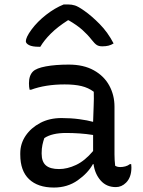

<svg xmlns="http://www.w3.org/2000/svg" viewBox="-20 -832 640 862"><path d="M494 -353V-139Q494 -114 497 -88Q506 -82 520 -82Q531 -82 542.5 -85Q554 -88 563 -95H569Q569 -91 569.5 -88Q570 -85 570 -80Q570 -36 546 -12Q526 8 500 8Q458 8 432 -21.5Q406 -51 400 -95H397Q375 -55 329 -22.5Q283 10 222 10Q150 10 110.5 -27.5Q71 -65 71 -138V-144Q71 -187 95 -222.5Q119 -258 160.5 -280Q202 -302 256 -302Q298 -302 335.5 -297Q373 -292 398 -285Q399 -325 400.5 -356.5Q402 -388 401 -420Q377 -438 346 -445.5Q315 -453 270 -453Q184 -453 119 -429H113Q110 -441 110 -458Q110 -493 128 -511Q143 -526 186 -534Q229 -542 289 -542Q355 -542 401 -516.5Q447 -491 470.5 -448Q494 -405 494 -353ZM167 -142Q167 -106 186 -89.5Q205 -73 245 -73Q282 -73 321.5 -91.5Q361 -110 398 -154V-226Q367 -231 336.5 -233Q306 -235 277 -235Q213 -235 179 -212Q174 -198 170.5 -181.5Q167 -165 167 -145ZM266 -812H286Q302 -812 316.5 -807.5Q331 -803 358 -784Q391 -761 427.5 -724Q464 -687 490 -637Q479 -630 467 -627Q455 -624 439 -624Q424 -624 414.5 -630Q405 -636 391 -654Q373 -677 349.5 -698Q326 -719 288 -741H285Q238 -711 208 -681Q178 -651 161 -622H155Q125 -622 110.5 -629.5Q96 -637 96 -647Q96 -655 102 -668Q108 -681 122 -700Q148 -735 187 -765.5Q226 -796 266 -812Z"/></svg>

Font: Recursive Mn Csl St
Style: Regular
Weight: 400
Monospace: yes
Version: Version 1.079;hotconv 1.0.112;makeotfexe 2.5.65598; ttfautoh